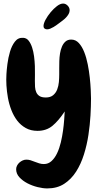

<svg xmlns="http://www.w3.org/2000/svg" viewBox="-20 -758 558 1062"><path d="M241.2 284.2Q217.8 284.2 188 276.9Q158.2 269.5 131.8 255.9Q105.5 242.2 87.4 222.7Q69.3 203.1 69.3 177.7Q69.3 168 74.2 158.2Q79.1 148.4 87.4 141.1Q95.7 133.8 105.5 129.4Q115.2 125 126 125Q137.7 125 148.9 128.4Q160.2 131.8 171.9 136.7Q184.6 141.6 196.8 145.5Q209 149.4 222.7 149.4Q247.1 149.4 265.1 132.8Q283.2 116.2 295.9 89.4Q308.6 62.5 316.4 29.8Q324.2 -2.9 328.6 -35.2Q333 -67.4 335 -95.7Q336.9 -124 337.9 -141.6Q303.7 -89.8 270 -62Q236.3 -34.2 187.5 -34.2Q150.4 -34.2 122.6 -49.8Q94.7 -65.4 75.2 -90.8Q55.7 -116.2 43 -148.9Q30.3 -181.6 23.9 -216.8Q17.6 -252 15.6 -285.6Q13.7 -319.3 15.6 -347.7Q16.6 -369.1 21 -403.8Q25.4 -438.5 35.2 -471.7Q44.9 -504.9 62.5 -527.8Q80.1 -550.8 108.4 -548.8Q127 -547.9 138.7 -532.7Q150.4 -517.6 157.7 -495.1Q165 -472.7 168.5 -445.8Q171.9 -418.9 172.9 -392.6Q173.8 -366.2 173.3 -344.2Q172.9 -322.3 172.9 -310.5Q172.9 -293.9 173.8 -277.3Q174.8 -260.7 180.7 -247.6Q186.5 -234.4 198.7 -226.6Q210.9 -218.8 233.4 -218.8Q258.8 -218.8 273.9 -231.4Q289.1 -244.1 296.4 -263.2Q303.7 -282.2 305.7 -304.2Q307.6 -326.2 307.6 -345.7Q307.6 -359.4 307.6 -378.9Q307.6 -398.4 308.1 -419.9Q308.6 -441.4 312 -462.4Q315.4 -483.4 322.8 -500.5Q330.1 -517.6 342.3 -528.3Q354.5 -539.1 374 -539.1Q398.4 -539.1 416 -520Q433.6 -501 445.8 -470.2Q458 -439.5 465.3 -402.3Q472.7 -365.2 476.6 -328.6Q480.5 -292 481.9 -261.2Q483.4 -230.5 483.4 -212.9Q483.4 -171.9 480.5 -119.6Q477.5 -67.4 469.2 -12.2Q460.9 43 444.3 96.2Q427.7 149.4 400.9 191.4Q374 233.4 335 258.8Q295.9 284.2 241.2 284.2ZM365.2 -701.2Q365.2 -690.4 359.4 -680.2Q353.5 -669.9 345.2 -661.1Q336.9 -652.3 327.1 -645Q317.4 -637.7 309.6 -631.8Q302.7 -627 294.4 -620.6Q286.1 -614.3 276.9 -608.9Q267.6 -603.5 258.3 -599.6Q249 -595.7 240.2 -595.7Q232.4 -595.7 226.6 -600.1Q220.7 -604.5 220.7 -613.3Q220.7 -627.9 231.9 -648.9Q243.2 -669.9 259.8 -689.9Q276.4 -710 294.9 -724.1Q313.5 -738.3 329.1 -738.3Q342.8 -738.3 354 -727.1Q365.2 -715.8 365.2 -701.2Z"/></svg>

Font: Chewy
Style: Regular
Weight: 400
Version: Version 1.001